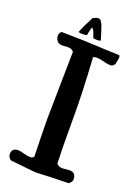

<svg xmlns="http://www.w3.org/2000/svg" viewBox="-159 -922 698 977"><g transform="rotate(20 190.0 -433.5)"><path d="M171.9 -757.8Q171.9 -753.9 149.4 -753.9Q127 -753.9 127 -758.8Q138.7 -790 168.9 -847.7Q188.5 -857.4 195.8 -857.4Q203.1 -857.4 210 -853.5Q222.7 -835 228 -816.9Q233.4 -798.8 238.3 -785.2Q243.2 -771.5 247.1 -756.8V-755.9Q247.1 -751 228 -751Q209 -751 207.5 -753.4Q206.1 -755.9 199.2 -776.4Q192.4 -796.9 182.6 -801.8Q175.8 -781.2 171.9 -757.8ZM101.6 -666 73.2 -664.1Q51.8 -664.1 42.5 -676.8Q33.2 -689.5 33.2 -703.1Q33.2 -716.8 44.9 -727.5Q185.5 -725.6 215.8 -722.7H226.6Q246.1 -720.7 361.3 -716.8Q365.2 -712.9 365.2 -702.1L358.4 -668Q349.6 -653.3 335.4 -653.3Q321.3 -653.3 296.9 -659.7Q272.5 -666 260.3 -666Q248 -666 239.3 -662.1Q251 -482.4 251 -339.8V-278.3Q251 -172.9 253.9 -91.8Q263.7 -77.1 286.1 -77.1L325.2 -80.1Q344.7 -80.1 352.1 -68.8Q359.4 -57.6 359.4 -43.5Q359.4 -29.3 341.8 -16.6Q240.2 -14.6 210 -12.7Q179.7 -10.7 168.9 -10.7Q158.2 -10.7 25.4 -25.4Q9.8 -38.1 9.8 -52.7Q9.8 -86.9 43 -86.9Q53.7 -86.9 77.1 -80.6Q100.6 -74.2 111.8 -74.2Q123 -74.2 131.8 -83Q127.9 -234.4 127.9 -291L133.8 -652.3Q124 -666 101.6 -666Z"/></g></svg>

Font: Essays1743
Style: Medium
Weight: 500
Designer: Based on the typeface in a 1743 English translation of the essays of Montaigne.  PostScript/TrueType font designed by Jo
Version: Version 002.100